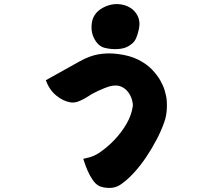

<svg xmlns="http://www.w3.org/2000/svg" viewBox="-20 -847 1040 943"><path d="M558 -606Q525 -604 492.5 -612.5Q460 -621 440 -663Q429 -687 429.5 -715Q430 -743 439 -762Q450 -785 470.5 -799.5Q491 -814 514 -821Q543 -830 573.5 -825.5Q604 -821 627 -804Q644 -791 654.5 -772Q665 -753 665 -728Q664 -706 656.5 -681.5Q649 -657 641 -646Q634 -635 613 -621.5Q592 -608 558 -606ZM795 -379Q801 -354 799.5 -316Q798 -278 787 -248Q773 -207 749.5 -162Q726 -117 697 -74Q668 -31 635.5 4Q603 39 570 61Q545 77 514.5 76Q484 75 466 66Q449 57 434.5 35.5Q420 14 410 -9.5Q400 -33 394.5 -50Q389 -67 389 -67Q389 -67 414.5 -73Q440 -79 465 -95Q507 -123 542.5 -160.5Q578 -198 602 -240Q626 -282 632 -324Q634 -336 628.5 -356Q623 -376 609.5 -394.5Q596 -413 573 -422.5Q550 -432 515 -422Q493 -415 461.5 -400.5Q430 -386 407 -370Q397 -363 373 -352Q349 -341 327 -344Q290 -350 256 -378Q222 -406 205 -453Q214 -458 241 -473Q268 -488 301 -506.5Q334 -525 362 -540.5Q390 -556 402 -561Q440 -578 479 -582.5Q518 -587 557 -582Q617 -575 658.5 -554Q700 -533 726 -506Q752 -479 767 -452.5Q782 -426 788 -405.5Q794 -385 795 -379Z"/></svg>

Font: Potta One
Style: Regular
Weight: 400
Designer: 108,108go
Foundry: Font Zone 108
Version: Version 1.000